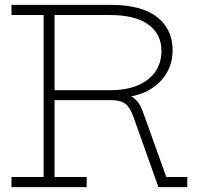

<svg xmlns="http://www.w3.org/2000/svg" viewBox="-20 -772 830 792"><path d="M465 -388Q508 -386 531.8 -367.8Q555.5 -349.5 567.5 -316L666 -42H752.5V0H633.5L530.5 -290Q517 -328.5 497 -343.8Q477 -359 439.5 -359H405ZM298 -710V-752H436Q564 -752 628 -701.5Q692 -651 692 -565.5Q692 -514 669 -473.5Q646 -433 605.2 -406.8Q564.5 -380.5 510.5 -373V-364L443.5 -359H198.5V-400H433Q502.5 -400 549.8 -420.5Q597 -441 621.5 -477.5Q646 -514 646 -562Q646 -632 591.5 -671Q537 -710 434 -710ZM27.5 -710V-752H337.5V-710H205V-42H337.5V0H27.5V-42H160V-710Z"/></svg>

Font: Hepta Slab ExtraLight Light
Style: Regular
Weight: 300
Version: Version 1.100